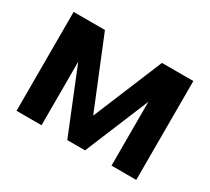

<svg xmlns="http://www.w3.org/2000/svg" viewBox="-109 -709 972 890"><g transform="rotate(30 377.0 -264.5)"><path d="M328.6 0 114.3 -529.3H224.6L376 -158.2L529.8 -529.3H643.1L423.8 0ZM57.1 0V-529.3H190.9V0ZM565.4 0V-529.3H697.8V0Z"/></g></svg>

Font: Inter Cardless Tabular Bold
Style: Bold
Weight: 700
Designer: Rasmus Andersson
Foundry: rsms
Version: Version 4.000;git-4fc901f